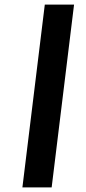

<svg xmlns="http://www.w3.org/2000/svg" viewBox="-20 -770 376 840"><path d="M176 -750H304L206 50H78Z"/></svg>

Font: Haskoy Bold
Style: Italic
Weight: 700
Designer: Ertekin Erdin
Foundry: Ertekin Erdin
Version: Version 2.000; ttfautohint (v1.8.4.7-5d5b)